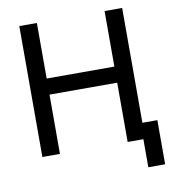

<svg xmlns="http://www.w3.org/2000/svg" viewBox="-91 -781 918 1011"><g transform="rotate(-10 367.5 -275.0)"><path d="M80 -700H174V-403H536V-700H630V-86H710V150H620V0H536V-317H174V0H80Z"/></g></svg>

Font: PT Root UI Medium
Style: Regular
Weight: 500
Designer: Vitaly Kuzmin
Foundry: ParaType Ltd.
Version: Version 2.001G